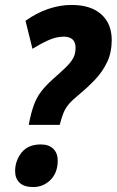

<svg xmlns="http://www.w3.org/2000/svg" viewBox="-20 -744 471 775"><path d="M96 -240Q105 -288 116.5 -319.5Q128 -351 146.5 -375Q165 -399 194 -425Q226 -453 246 -472.5Q266 -492 275.5 -509.5Q285 -527 285 -551Q285 -596 237 -596Q207 -596 175 -581.5Q143 -567 111 -547L83 -660Q126 -691 173.5 -707.5Q221 -724 269 -724Q347 -724 389 -686Q431 -648 431 -582Q431 -533 413 -494.5Q395 -456 365.5 -424.5Q336 -393 302 -365Q274 -342 259.5 -325.5Q245 -309 237 -290Q229 -271 221 -240ZM114 11Q77 11 59 -6.5Q41 -24 41 -53Q41 -95 67 -128Q93 -161 145 -161Q177 -161 195 -143.5Q213 -126 213 -96Q213 -47 184 -18Q155 11 114 11Z"/></svg>

Font: Noto Sans Condensed ExtraBold
Style: Italic
Weight: 800
Width: 3
Italic angle: -12°
Designer: Monotype Design Team
Foundry: Monotype Imaging Inc.
Version: Version 2.013; ttfautohint (v1.8.4.7-5d5b)